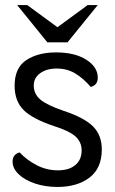

<svg xmlns="http://www.w3.org/2000/svg" viewBox="-20 -730 456 762"><path d="M30 -88Q30 -118 58 -125Q86 -95 125.5 -74.5Q165 -54 210 -54Q254 -54 279 -75Q304 -96 304 -133Q304 -166 280 -188Q256 -210 196 -229Q109 -258 73.5 -293.5Q38 -329 38 -390Q38 -461 84.5 -491.5Q131 -522 202 -522Q277 -522 322.5 -493Q368 -464 368 -422Q368 -392 340 -385Q312 -418 279.5 -438Q247 -458 205 -458Q165 -458 139.5 -439.5Q114 -421 114 -391Q114 -357 140 -335Q166 -313 230 -291Q315 -263 349.5 -228Q384 -193 384 -137Q384 -62 335 -25Q286 12 208 12Q159 12 118 -2Q77 -16 53.5 -39Q30 -62 30 -88ZM48 -710H88L208 -622L328 -710H368L248 -562H168Z"/></svg>

Font: Thasadith
Style: Bold
Weight: 700
Designer: Cadson Demak Co.,Ltd.
Foundry: Cadson Demak Co.,Ltd.
Version: Version 1.000; ttfautohint (v1.6)